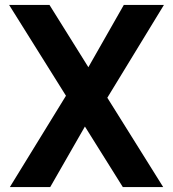

<svg xmlns="http://www.w3.org/2000/svg" viewBox="-20 -760 703 780"><path d="M416 -363 643 0H479L325 -246L184 0H20L248 -371L17 -740H181L339 -487L483 -740H646Z"/></svg>

Font: Exo
Style: Bold
Weight: 700
Designer: Natanael Gama
Foundry: Natanael Gama
Version: Version 1.500; ttfautohint (v1.6)